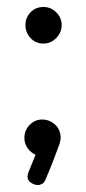

<svg xmlns="http://www.w3.org/2000/svg" viewBox="-20 -442 247 551"><path d="M89 89Q79 89 69 82.5Q59 76 59 65Q59 59 61 54L82 2Q68 -4 59 -17Q50 -30 50 -46Q50 -68 65 -83.5Q80 -99 101 -99Q122 -99 138 -84.5Q154 -70 154 -46Q154 -43 153 -37.5Q152 -32 147.5 -20Q143 -8 134.5 14.5Q126 37 110 75Q107 82 101 85.5Q95 89 89 89ZM105 -317Q82 -317 67.5 -333Q53 -349 53 -370Q53 -391 67.5 -406.5Q82 -422 105 -422Q126 -422 141.5 -406.5Q157 -391 157 -370Q157 -349 141.5 -333Q126 -317 105 -317Z"/></svg>

Font: Dosis Medium
Style: Regular
Weight: 500
Designer: EdgarTolentino, PabloImpallari, IginoMarini
Foundry: EdgarTolentino, PabloImpallari, IginoMarini
Version: Version 3.001; ttfautohint (v1.8.2)